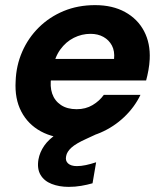

<svg xmlns="http://www.w3.org/2000/svg" viewBox="-20 -528 636 749"><path d="M260 12Q190 12 139.5 -15.5Q89 -43 63 -93Q37 -143 41 -211Q43 -272 66.5 -326Q90 -380 131.5 -421Q173 -462 228.5 -485Q284 -508 351 -508Q419 -508 468 -481Q517 -454 542 -406.5Q567 -359 564 -297Q563 -276 559 -254Q555 -232 550 -214H139L154 -298H425Q428 -329 416.5 -350.5Q405 -372 383.5 -384Q362 -396 333 -396Q299 -396 268 -380.5Q237 -365 215 -334.5Q193 -304 185 -257L180 -228Q174 -191 183.5 -163Q193 -135 217.5 -118.5Q242 -102 279 -102Q314 -102 341 -118Q368 -134 385 -158H528Q505 -110 464.5 -71.5Q424 -33 372 -10.5Q320 12 260 12ZM248 201Q211 201 181.5 189.5Q152 178 138 154Q124 130 130 94Q135 66 152.5 40.5Q170 15 206 -9Q242 -33 302 -57L350 -76L370 -11L316 14Q276 32 258.5 48Q241 64 238 81Q234 99 245.5 109.5Q257 120 280 120Q296 120 315 116Q334 112 355 105L341 187Q320 193 296.5 197Q273 201 248 201Z"/></svg>

Font: DM Sans 28pt ExtraBold
Style: Italic
Weight: 800
Italic angle: -10°
Version: Version 4.004;gftools[0.9.30]